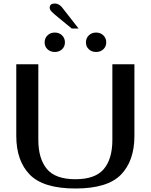

<svg xmlns="http://www.w3.org/2000/svg" viewBox="-20 -1067 862 1097"><path d="M73 -291V-700H199V-268Q199 -161 247.5 -102Q296 -43 411 -43Q524 -43 573 -101Q622 -159 622 -268V-700H748V-291Q748 -148 671 -69Q594 10 411 10Q228 10 150.5 -69Q73 -148 73 -291ZM312 -968Q286 -989 275 -1000.5Q264 -1012 264 -1023Q264 -1047 294 -1047Q305 -1047 316.5 -1040.5Q328 -1034 336 -1023L429 -904H390ZM235 -825Q235 -849 251.5 -865Q268 -881 293 -881Q318 -881 334.5 -865Q351 -849 351 -825Q351 -801 334.5 -785.5Q318 -770 293 -770Q268 -770 251.5 -785.5Q235 -801 235 -825ZM471 -825Q471 -849 487.5 -865Q504 -881 529 -881Q554 -881 570.5 -865Q587 -849 587 -825Q587 -801 570.5 -785.5Q554 -770 529 -770Q504 -770 487.5 -785.5Q471 -801 471 -825Z"/></svg>

Font: Fahkwang Medium
Style: Regular
Weight: 500
Version: Version 1.000; ttfautohint (v1.6)